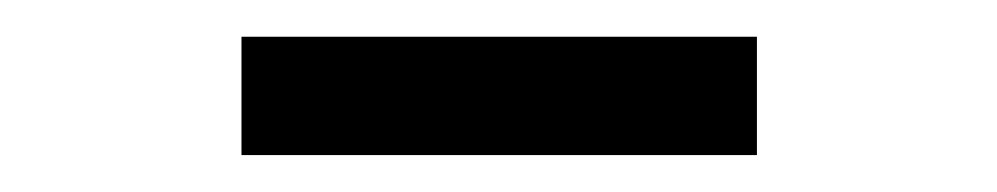

<svg xmlns="http://www.w3.org/2000/svg" viewBox="-20 -541 540 104"><path d="M110.8 -457V-521.1H390V-457Z"/></svg>

Font: Rokkitt SemiBold
Style: Regular
Weight: 600
Designer: Vernon Adams
Foundry: Vernon Adams
Version: Version 3.103